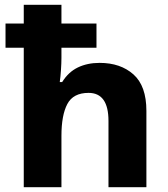

<svg xmlns="http://www.w3.org/2000/svg" viewBox="-20 -780 700 800"><path d="M236 -760V-682H382V-581H236V-539Q236 -517 234 -488Q232 -459 229 -438H239Q265 -480 304.5 -499Q344 -518 395 -518Q482 -518 536 -470Q590 -422 590 -318V0H432V-276Q432 -393 349 -393Q285 -393 260.5 -346.5Q236 -300 236 -214V0H79V-581H3V-682H79V-760Z"/></svg>

Font: Noto Sans Oriya
Style: Bold
Weight: 700
Designer: Amélie Bonet and Sol Matas
Foundry: Google LLC
Version: Version 2.006; ttfautohint (v1.8.4.7-5d5b)